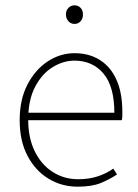

<svg xmlns="http://www.w3.org/2000/svg" viewBox="-20 -690 518 722"><path d="M272 12Q212 12 162.5 -18Q113 -48 83.5 -104Q54 -160 54 -238Q54 -316 83.5 -372.5Q113 -429 160 -459.5Q207 -490 260 -490Q315 -490 355.5 -464.5Q396 -439 418 -390Q440 -341 440 -270Q440 -263 440 -255Q440 -247 438 -238H70V-266H410Q410 -365 369 -413.5Q328 -462 260 -462Q218 -462 178 -437.5Q138 -413 112 -363.5Q86 -314 86 -240Q86 -172 110.5 -121.5Q135 -71 178 -43.5Q221 -16 274 -16Q315 -16 348 -27Q381 -38 406 -56L420 -34Q393 -16 359.5 -2Q326 12 272 12ZM260 -600Q247 -600 237.5 -610Q228 -620 228 -636Q228 -651 237.5 -660.5Q247 -670 260 -670Q274 -670 283 -660.5Q292 -651 292 -636Q292 -620 283 -610Q274 -600 260 -600Z"/></svg>

Font: SourceSans3VF
Style: Regular
Weight: 200
Designer: Paul D. Hunt
Foundry: Adobe
Version: Version 3.052;hotconv 1.1.0;makeotfexe 2.6.0